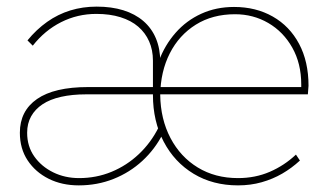

<svg xmlns="http://www.w3.org/2000/svg" viewBox="-20 -550 987 580"><path d="M218 10Q167 10 127 -10Q87 -30 63.5 -65.5Q40 -101 40 -149Q40 -182 53 -207.5Q66 -233 92 -251Q118 -269 156.5 -278Q195 -287 246 -287H900L890 -272V-295Q890 -358 863 -406Q836 -454 790.5 -480.5Q745 -507 690 -507Q622 -507 571.5 -475.5Q521 -444 493 -389Q465 -334 464 -263Q465 -190 495 -133Q525 -76 577.5 -44Q630 -12 699 -12Q751 -12 795 -31Q839 -50 874 -83L886 -65Q861 -42 832.5 -25.5Q804 -9 770.5 0.5Q737 10 699 10Q623 10 565 -25Q507 -60 474.5 -122Q442 -184 442 -263Q442 -318 460 -366Q478 -414 510.5 -451Q543 -488 588 -508.5Q633 -529 687 -529Q753 -529 804 -500Q855 -471 883.5 -417.5Q912 -364 912 -291L910 -265H240Q198 -265 164.5 -257.5Q131 -250 108.5 -235Q86 -220 74 -198.5Q62 -177 62 -149Q62 -108 83.5 -77.5Q105 -47 140.5 -29.5Q176 -12 219 -12Q271 -12 317 -31Q363 -50 399.5 -84.5Q436 -119 459 -165L472 -146Q448 -99 410 -64Q372 -29 323 -9.5Q274 10 218 10ZM442 -276V-367Q442 -399 430.5 -425Q419 -451 397.5 -469.5Q376 -488 344 -498Q312 -508 271 -508Q214 -508 164.5 -483Q115 -458 79 -412L63 -428Q90 -461 122.5 -484Q155 -507 192.5 -518.5Q230 -530 272 -530Q317 -530 352.5 -519Q388 -508 413 -486.5Q438 -465 451 -434Q464 -403 464 -364V-276Z"/></svg>

Font: Lexend Deca Thin
Style: Regular
Weight: 250
Designer: Bonnie Shaver-Troup, Thomas Jockin
Foundry: Lexend
Version: Version 1.007